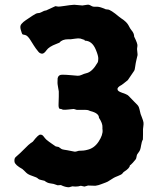

<svg xmlns="http://www.w3.org/2000/svg" viewBox="-20 -771 669 807"><path d="M277.3 -606H266.6Q241.2 -606 230 -591.8Q225.6 -589.8 216.8 -586.4Q185.5 -574.7 175.3 -559.6Q164.6 -544.4 155.8 -545.4Q147 -546.9 142.1 -552.7Q137.2 -558.6 130.9 -566.9L122.6 -579.1Q120.1 -583 107.9 -602.5Q95.7 -622.1 85.4 -624Q75.7 -625.5 73.7 -627.4Q72.3 -628.9 67.4 -645.5Q62.5 -662.1 70.3 -670.4Q77.1 -678.7 88.9 -686.5Q100.6 -694.3 116.7 -705.1Q132.3 -715.8 139.6 -715.8Q147 -715.8 153.8 -719.7Q165.5 -726.6 173.8 -727.1L212.9 -745.1Q215.8 -745.1 221.7 -743.7Q227.5 -742.2 251 -746.1Q274.9 -750 292 -751L326.2 -748Q330.1 -748 339.8 -750Q349.6 -752 353.5 -751Q357.4 -750 363.3 -746.6Q370.6 -741.7 382.3 -742.7Q394 -743.7 408.7 -738.3Q423.3 -732.9 424.8 -731.9L433.1 -731Q444.3 -731 481 -700.2Q484.4 -697.3 490.2 -693.4Q512.2 -679.2 520 -664.6Q527.3 -649.9 533.2 -643.1Q543.9 -630.9 543.9 -617.2Q559.1 -586.9 557.6 -578.1Q556.2 -569.3 556.2 -567.4V-562.5L557.1 -553.7L558.1 -543.5V-539.1Q557.1 -534.2 553.7 -520.5Q550.3 -506.8 548.3 -491.7Q546.9 -477.1 543 -472.2Q539.1 -467.3 532.7 -457Q526.4 -446.8 517.1 -434.1L502.4 -422.4Q493.2 -415 492.2 -414.6Q471.7 -404.3 474.1 -395Q474.1 -387.7 492.7 -381.3Q511.2 -375 516.1 -371.6Q521 -368.2 527.8 -360.4Q534.7 -352.5 544.4 -343.3Q560.5 -328.6 563.5 -320.8Q566.4 -312.5 568.4 -302.7Q569.8 -293 576.2 -278.3Q582 -263.7 583 -256.8Q584 -250 582.5 -240.7Q581.1 -231.4 581.1 -228.5V-205.6Q581.1 -185.5 580.6 -184.6Q575.7 -176.8 572.8 -158.7Q570.3 -140.6 564.5 -133.3Q558.6 -126 556.6 -122.1Q554.7 -118.2 553.7 -111.3Q552.7 -104 549.8 -100.6Q547.9 -97.7 538.1 -86.9Q528.3 -76.2 525.9 -76.2Q525.9 -64.5 501 -48.8Q499 -47.9 495.1 -42.5Q491.2 -37.1 476.6 -31.7Q461.9 -25.9 458 -23.4L446.3 -16.1Q430.7 -5.4 424.3 -3.9Q418 -2 406.2 2.9Q394.5 7.8 380.9 9.8L350.1 8.8L335 13.2L319.8 9.8Q309.6 13.2 296.9 13.2L284.2 12.2L270 16.1Q254.4 16.1 235.8 6.8L222.2 7.8L205.1 2Q201.2 1 189.9 -0.5Q178.7 -2 167 -11.2Q164.1 -12.2 156.2 -13.7Q144.5 -15.6 139.6 -20.5Q134.8 -25.4 119.1 -30.3Q103.5 -35.6 97.2 -39.6Q90.8 -43.9 84 -51.3Q77.1 -58.6 74.2 -60.5Q43.5 -77.1 41 -90.8Q39.1 -105 45.9 -110.8Q64.5 -126.5 83.5 -146Q102.1 -165 108.4 -168.9Q114.7 -172.9 118.2 -175.8Q140.1 -204.6 148.9 -205.1Q157.7 -205.6 163.1 -197.8Q168.9 -189.9 174.8 -184.1Q180.7 -178.2 213.9 -155.8Q215.8 -154.8 220.7 -154.3Q225.6 -153.8 227.1 -152.8Q229 -151.9 233.4 -148.4Q237.3 -145 241.2 -143.6Q245.1 -142.1 262.7 -139.6Q280.3 -136.7 287.1 -134.8Q294.9 -132.8 298.8 -133.8L311 -137.2Q332.5 -137.2 346.2 -141.1Q376 -147.5 394.5 -175.8Q413.1 -204.1 411.1 -225.1Q410.2 -228 410.6 -236.3Q411.6 -252.4 396 -275.9Q396 -295.4 359.9 -304.2L350.1 -308.1Q341.3 -310.1 303.2 -309.1L290 -313Q288.1 -313 265.1 -310.5Q242.2 -308.1 240.2 -312L230 -314Q225.6 -318.4 226.1 -331.5Q227.1 -344.7 227.1 -365.2V-386.7Q227.1 -387.7 224.1 -404.3Q221.2 -420.9 221.7 -423.3Q222.2 -425.8 222.2 -441.9Q225.1 -457 241.2 -457Q256.8 -457 277.3 -455.1Q297.9 -453.1 306.2 -452.6Q314.5 -452.1 323.7 -456.5Q332.5 -460.9 343.3 -463.4Q367.7 -468.8 390.1 -507.8Q393.1 -512.7 393.1 -524.4Q393.6 -536.1 382.8 -562Q367.2 -600.1 335.9 -600.1V-603L317.9 -608.9Q310.1 -610.8 295.4 -608.4Q280.8 -606 277.3 -606Z"/></svg>

Font: AntiqueNobleBold
Style: Bold
Weight: 700
Version: Version 001.000